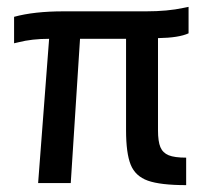

<svg xmlns="http://www.w3.org/2000/svg" viewBox="-20 -533 600 559"><path d="M347 -154V-420H213L186 0H91L123 -420Q73 -420 34 -410L21 -407V-484Q79 -500 165 -500H405Q468 -500 514 -510L529 -513V-436Q501 -423 440 -422V-154Q440 -121 447 -104.5Q454 -88 471 -81Q488 -74 522 -74V6Q447 6 410.5 -7Q374 -20 360.5 -53.5Q347 -87 347 -154Z"/></svg>

Font: sheba-seeBold
Style: Regular
Weight: 600
Designer: Mohamed Galeb, the designers
Foundry: Kief Type Foundry
Version: Version 2.010; ttfautohint (v1.5.33-1714) -l 8 -r 50 -G 200 